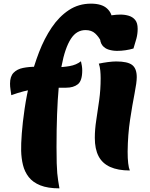

<svg xmlns="http://www.w3.org/2000/svg" viewBox="-20 -920 824 1053"><path d="M306 113Q242 113 201 96.5Q160 80 137.5 51Q115 22 106 -15Q97 -52 96 -93Q95 -128 99.5 -188Q104 -248 115 -323.5Q126 -399 145.5 -478.5Q165 -558 194 -633.5Q223 -709 263.5 -769Q304 -829 357.5 -864.5Q411 -900 479 -900Q538 -900 567 -873.5Q596 -847 596 -806Q596 -775 579.5 -742.5Q563 -710 534 -693Q522 -718 502 -736.5Q482 -755 449 -755Q425 -755 405 -743.5Q385 -732 369 -707.5Q353 -683 340 -645.5Q327 -608 317.5 -557Q308 -506 302 -440Q296 -374 293 -292.5Q290 -211 290 -113Q290 -59 291 -25.5Q292 8 294 30Q296 52 299 70.5Q302 89 306 113ZM42 -398Q40 -413 37.5 -429.5Q35 -446 35 -461Q35 -501 54.5 -521Q74 -541 106.5 -547.5Q139 -554 179 -554Q205 -554 232 -552.5Q259 -551 284 -551Q324 -551 361.5 -557.5Q399 -564 424 -584Q427 -572 429 -559Q431 -546 431 -534Q431 -477 407 -458Q383 -439 343 -439Q287 -439 246 -437.5Q205 -436 172.5 -431.5Q140 -427 109 -419Q78 -411 42 -398ZM680 -88Q680 -51 683 -25Q686 1 692 15Q627 15 584 -4.5Q541 -24 520.5 -63.5Q500 -103 500 -164Q500 -210 508 -261.5Q516 -313 524 -370.5Q532 -428 532 -491Q532 -512 530 -533Q528 -554 522 -571Q545 -576 571.5 -579.5Q598 -583 617 -583Q680 -583 705 -563.5Q730 -544 730 -497Q730 -468 718 -407Q706 -346 693.5 -264Q681 -182 680 -88ZM712 -654Q692 -648 668.5 -644.5Q645 -641 622 -641Q599 -641 577 -647.5Q555 -654 541.5 -671Q528 -688 528 -720Q528 -748 535 -774Q542 -800 551 -828Q571 -833 595 -836.5Q619 -840 641 -840Q665 -840 686.5 -833.5Q708 -827 721.5 -810.5Q735 -794 735 -762Q735 -734 728 -708Q721 -682 712 -654Z"/></svg>

Font: Merienda Black
Style: Regular
Weight: 900
Designer: Eduardo Rodriguez Tunni
Foundry: Eduardo Rodriguez Tunni
Version: Version 2.001